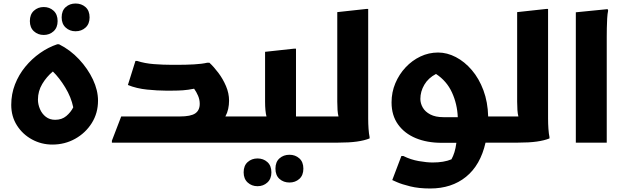

<svg xmlns="http://www.w3.org/2000/svg" viewBox="-20 -812 3553 1093"><path d="M44 -215Q44 -277 65.5 -332Q87 -387 124 -432Q161 -477 208 -510Q255 -543 306 -560H316Q380 -528 430 -474.5Q480 -421 509 -359.5Q538 -298 538 -239Q538 -168 502.5 -111.5Q467 -55 408 -22Q349 11 278 11Q216 11 162.5 -18Q109 -47 76.5 -98Q44 -149 44 -215ZM196 -245Q196 -218 207.5 -191Q219 -164 241 -147Q263 -130 294 -130Q332 -130 357.5 -151.5Q383 -173 397 -201Q385 -259 351.5 -314Q318 -369 281 -405Q245 -375 220.5 -334Q196 -293 196 -245ZM410 -634Q377 -634 354 -655Q331 -676 331 -713Q331 -751 354 -771.5Q377 -792 410 -792Q444 -792 467 -771.5Q490 -751 490 -713Q490 -676 467 -655Q444 -634 410 -634ZM229 -613Q196 -613 173 -634Q150 -655 150 -692Q150 -730 173 -751Q196 -772 229 -772Q262 -772 285 -751Q308 -730 308 -692Q308 -655 285 -634Q262 -613 229 -613Z M617 -11 670 -149H1003Q1066 -149 1091.5 -166.5Q1117 -184 1117 -221Q1117 -245 1107.5 -267Q1098 -289 1085 -307Q1050 -300 1021.5 -298Q993 -296 961 -296H922Q877 -296 817.5 -302Q758 -308 708 -328L751 -465H761Q804 -451 856.5 -447Q909 -443 959 -443H991Q1039 -443 1084.5 -445.5Q1130 -448 1160 -455H1172Q1197 -432 1223 -397.5Q1249 -363 1266.5 -322Q1284 -281 1284 -239Q1284 -215 1279 -192Q1274 -169 1263 -149H1381V-20L1361 0H617Z M1381 -149H1497Q1493 -164 1491 -185.5Q1489 -207 1489 -233V-517L1654 -535H1665V-149H1794V-20L1774 0H1361V-129ZM1548 148Q1548 110 1571 89.5Q1594 69 1628 69Q1661 69 1684 89.5Q1707 110 1707 148Q1707 186 1684 206.5Q1661 227 1628 227Q1594 227 1571 206.5Q1548 186 1548 148ZM1367 169Q1367 131 1390 110.5Q1413 90 1446 90Q1479 90 1502 110.5Q1525 131 1525 169Q1525 206 1502 227Q1479 248 1446 248Q1413 248 1390 227Q1367 206 1367 169Z M1774 0V-129L1794 -149H1907Q1903 -164 1901.5 -185.5Q1900 -207 1900 -233V-743L2065 -761H2076V-186Q2076 -166 2076 -136.5Q2076 -107 2078 -78.5Q2080 -50 2084 -32V-24Q2054 -12 2011 -6Q1968 0 1905 0Z M2209 -229Q2209 -287 2230.5 -338Q2252 -389 2289 -428.5Q2326 -468 2373.5 -490.5Q2421 -513 2474 -513Q2525 -513 2575 -487Q2625 -461 2666 -413Q2707 -365 2732 -298Q2757 -231 2759 -149H2838V-20L2818 0H2744Q2715 128 2633 194.5Q2551 261 2429 261Q2364 261 2315.5 249Q2267 237 2240 225Q2213 213 2213 213L2265 76H2276Q2318 97 2364 105Q2410 113 2443 113Q2507 113 2550 95Q2560 77 2567 54.5Q2574 32 2578 1H2494Q2411 1 2347 -25.5Q2283 -52 2246 -103.5Q2209 -155 2209 -229ZM2504 -145H2586Q2583 -220 2553 -285.5Q2523 -351 2462 -391Q2418 -368 2395.5 -329.5Q2373 -291 2373 -249Q2373 -224 2386.5 -200Q2400 -176 2429.5 -160.5Q2459 -145 2504 -145Z M2798 0V-129L2818 -149H2931Q2927 -164 2925.5 -185.5Q2924 -207 2924 -233V-743L3089 -761H3100V-186Q3100 -166 3100 -136.5Q3100 -107 3102 -78.5Q3104 -50 3108 -32V-24Q3078 -12 3035 -6Q2992 0 2929 0Z M3258 -742 3439 -760 3442 -752Q3438 -734 3436.5 -707Q3435 -680 3434.5 -652Q3434 -624 3434 -604V0H3258Z"/></svg>

Font: Kufam
Style: Bold Italic
Weight: 700
Italic angle: -11°
Designer: Artur Schmal
Foundry: Original Type
Version: Version 1.301; ttfautohint (v1.8.3)